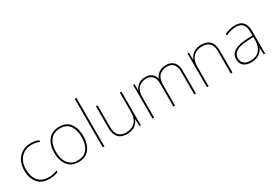

<svg xmlns="http://www.w3.org/2000/svg" viewBox="32 -1676 3698 2603"><g transform="rotate(-30 1881.5 -375.0)"><path d="M59 -261Q59 -342 90.5 -404.5Q122 -467 181 -502.5Q240 -538 319 -538Q387 -538 442 -514L437 -489Q384 -513 319 -513Q248 -513 195.5 -481Q143 -449 114.5 -392Q86 -335 86 -261Q86 -152 140 -83.5Q194 -15 302 -15Q375 -15 438 -41V-16Q377 10 302 10Q181 10 120 -64Q59 -138 59 -261Z M758 10Q648 10 589.5 -65.5Q531 -141 531 -264Q531 -391 592.5 -464.5Q654 -538 764 -538Q877 -538 932 -462.5Q987 -387 987 -264Q987 -142 929 -66Q871 10 758 10ZM758 -15Q859 -15 909.5 -82.5Q960 -150 960 -264Q960 -376 912 -444.5Q864 -513 764 -513Q666 -513 612 -447.5Q558 -382 558 -264Q558 -150 609 -82.5Q660 -15 758 -15Z M1138 0V-760H1164V0Z M1735 0H1714L1710 -111H1708Q1688 -59 1641 -24.5Q1594 10 1516 10Q1428 10 1382 -39Q1336 -88 1336 -182V-528H1362V-186Q1362 -15 1516 -15Q1605 -15 1657 -68Q1709 -121 1709 -226V-528H1735Z M2597 -361V0H2571V-360Q2571 -437 2535 -475Q2499 -513 2441 -513Q2362 -513 2316 -467Q2270 -421 2270 -325V0H2244V-360Q2244 -437 2208 -475Q2172 -513 2114 -513Q2039 -513 1991 -466.5Q1943 -420 1943 -325V0H1917V-528H1938L1942 -432H1944Q1963 -477 2004 -507.5Q2045 -538 2114 -538Q2170 -538 2208.5 -510Q2247 -482 2260 -429H2262Q2282 -480 2327 -509Q2372 -538 2441 -538Q2512 -538 2554.5 -493Q2597 -448 2597 -361Z M3168 -346V0H3142V-345Q3142 -513 2988 -513Q2899 -513 2847 -460Q2795 -407 2795 -302V0H2769V-528H2790L2794 -417H2796Q2816 -469 2863 -503.5Q2910 -538 2988 -538Q3075 -538 3121.5 -490.5Q3168 -443 3168 -346Z M3680 -350V0H3658L3654 -103H3652Q3600 10 3460 10Q3382 10 3341 -27Q3300 -64 3300 -129Q3300 -206 3365 -246.5Q3430 -287 3551 -294L3654 -300V-343Q3654 -432 3620.5 -472Q3587 -512 3516 -512Q3475 -512 3437.5 -502.5Q3400 -493 3358 -472L3349 -498Q3435 -537 3516 -537Q3599 -537 3639.5 -491.5Q3680 -446 3680 -350ZM3553 -270Q3328 -258 3328 -129Q3328 -75 3362.5 -45Q3397 -15 3460 -15Q3556 -15 3604 -70Q3652 -125 3654 -220V-275Z"/></g></svg>

Font: Noto Sans UI Thin
Style: Regular
Weight: 250
Designer: Monotype Design Team
Foundry: Monotype Imaging Inc.
Version: Version 1.001